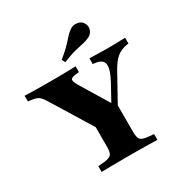

<svg xmlns="http://www.w3.org/2000/svg" viewBox="-176 -910 1005 1048"><g transform="rotate(-30 326.0 -385.5)"><path d="M300.8 -160.5 99.2 -487.9Q88.7 -504.8 79 -513.7Q69.4 -522.6 57.3 -526.6Q45.2 -530.6 29 -532.3L8.9 -534.7L8.1 -571Q30.6 -570.2 64.1 -569.4Q97.6 -568.5 126.6 -568.5H138.7H148.4Q171 -568.5 196 -568.5Q221 -568.5 245.6 -569Q270.2 -569.4 291.9 -569.8Q313.7 -570.2 329.8 -571V-534.7L308.1 -532.3Q279 -529 276.2 -516.9Q273.4 -504.8 296.8 -466.9L411.3 -279L373.4 -254L454 -400.8Q487.9 -463.7 483.1 -495.6Q478.2 -527.4 432.3 -533.1L416.9 -534.7V-571Q452.4 -570.2 481.5 -569.4Q510.5 -568.5 538.7 -568.5Q566.9 -568.5 591.9 -569.4Q616.9 -570.2 641.9 -571V-534.7L627.4 -532.3Q601.6 -527.4 581.5 -515.7Q561.3 -504 541.5 -478.6Q521.8 -453.2 496.8 -404.8L361.3 -160.5ZM328.2 -2.4Q301.6 -2.4 272.2 -2Q242.7 -1.6 214.1 -1.6Q185.5 -1.6 164.5 -0.8V-37.1L204.8 -40.3Q237.9 -44.4 248.4 -56.5Q258.9 -68.5 258.9 -105.6V-250.8L348.4 -200.8L422.6 -314.5V-105.6Q422.6 -68.5 432.7 -56.5Q442.7 -44.4 475.8 -40.3L516.1 -36.3V0Q495.2 -0.8 466.5 -1.2Q437.9 -1.6 408.5 -2Q379 -2.4 352.4 -2.4H340.3ZM292.7 -618.5 281.5 -639.5Q312.9 -664.5 332.7 -683.9Q352.4 -703.2 365.3 -718.1Q378.2 -733.1 389.9 -744.4Q401.6 -755.6 416.1 -764.5Q434.7 -774.2 458.9 -769.8Q483.1 -765.3 493.5 -742.7Q503.2 -724.2 496 -703.6Q488.7 -683.1 468.5 -672.6Q449.2 -662.9 427 -658.5Q404.8 -654 373.8 -646.4Q342.7 -638.7 292.7 -618.5Z"/></g></svg>

Font: Playfair 9pt Black
Style: Regular
Weight: 900
Designer: Claus Eggers Sørensen
Foundry: Claus Eggers Sørensen
Version: Version 2.203